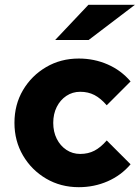

<svg xmlns="http://www.w3.org/2000/svg" viewBox="-20 -767 580 797"><path d="M307 10Q232 10 171.5 -25.5Q111 -61 75.5 -121.5Q40 -182 40 -257Q40 -333 75.5 -393Q111 -453 171.5 -488.5Q232 -524 307 -524Q371 -524 427 -499.5Q483 -475 522 -429L423 -330Q398 -359 372 -372.5Q346 -386 313 -386Q281 -386 255.5 -369Q230 -352 215.5 -323Q201 -294 201 -257Q201 -220 215.5 -191Q230 -162 255.5 -145Q281 -128 313 -128Q346 -128 372 -141.5Q398 -155 423 -184L522 -85Q483 -39 427 -14.5Q371 10 307 10ZM209 -601 347 -747H540L348 -601Z"/></svg>

Font: Red Hat Text VF
Style: Regular
Weight: 300
Designer: Pentagram, MCKL
Foundry: Pentagram, MCKL
Version: Version 1.023